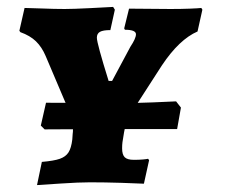

<svg xmlns="http://www.w3.org/2000/svg" viewBox="-20 -527 649 555"><path d="M294 -293H304L357 -392Q373 -416 373 -428Q373 -441 341 -441L339 -445L353 -502L473 -501Q504 -501 529 -502Q554 -503 562 -504L565 -499L551 -436Q498 -413 448 -338L357 -197Q346 -179 342.5 -164Q339 -149 334 -116Q333 -109 333 -98Q333 -80 340.5 -72.5Q348 -65 367 -65Q382 -65 393 -66Q404 -67 408 -68L411 -64L396 4Q378 3 330.5 1.5Q283 0 240 0Q208 0 156 3.5Q104 7 87 8L101 -59Q136 -62 153 -68Q170 -74 178 -86.5Q186 -99 189 -124L190 -139Q191 -145 191 -156Q191 -180 177 -212L112 -365Q101 -391 84 -407.5Q67 -424 39 -434L36 -438L51 -504Q65 -504 101 -502.5Q137 -501 167 -501Q191 -501 240.5 -503.5Q290 -506 307 -507L312 -499L299 -440Q278 -440 269 -435Q260 -430 260 -418Q260 -402 294 -293ZM98 -164 113 -230 331 -229Q369 -229 421 -231Q473 -233 489 -234L503 -216L492 -154H297L109 -153Z"/></svg>

Font: Alegreya SC ExtraBold
Style: Italic
Weight: 800
Italic angle: -7°
Designer: Juan Pablo del Peral
Foundry: Huerta Tipografica
Version: Version 2.007; ttfautohint (v1.6)